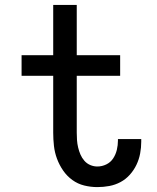

<svg xmlns="http://www.w3.org/2000/svg" viewBox="-20 -755 640 783"><path d="M377 8Q350 8 323.5 1.5Q297 -5 275 -21Q253 -37 237.5 -59.5Q222 -82 212.5 -107.5Q203 -133 200 -160Q197 -187 197 -214V-446H68V-530H197V-735H293V-530H470V-446H293V-214Q293 -199 294 -184Q295 -169 298.5 -154Q302 -139 308 -125Q314 -111 324 -99.5Q334 -88 348 -82Q362 -76 377 -76Q396 -76 413.5 -84.5Q431 -93 441.5 -109Q452 -125 456.5 -144Q461 -163 461 -182Q461 -183 461 -184.5Q461 -186 461 -188H556Q556 -185 556 -182.5Q556 -180 556 -177Q556 -153 551.5 -129Q547 -105 536.5 -83Q526 -61 509.5 -42.5Q493 -24 471.5 -12.5Q450 -1 426 3.5Q402 8 377 8Z"/></svg>

Font: Iosevka Curly Slab MdEx
Style: Regular
Weight: 500
Width: 7
Monospace: yes
Designer: Belleve Invis
Foundry: Belleve Invis
Version: Version 11.1.0; ttfautohint (v1.8.3)